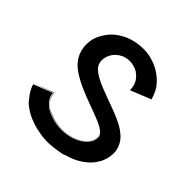

<svg xmlns="http://www.w3.org/2000/svg" viewBox="-168 -751 904 904"><g transform="rotate(45 284.5 -299.0)"><path d="M534 -171C533 -199 519 -232 492 -253C423 -318 213 -345 188 -415C177 -443 189 -488 227 -512C238 -519 247 -523 249 -523C270 -529 289 -530 311 -523C331 -517 339 -510 348 -502C376 -476 377 -450 378 -431L480 -472C470 -510 452 -542 416 -569C391 -589 360 -603 327 -610C276 -620 217 -610 177 -588C139 -567 119 -546 100 -513C84 -485 77 -455 81 -421C87 -368 118 -333 168 -305C271 -245 424 -221 428 -173V-162C422 -96 305 -49 205 -89C189 -95 180 -101 178 -101C143 -126 138 -140 135 -172H134C57 -142 86 -154 35 -133C68 -145 134 -170 134 -170C135 -150 136 -129 178 -100C186 -95 204 -86 223 -81C269 -68 317 -72 356 -86C391 -98 426 -125 430 -162C431 -173 430 -181 423 -190C428 -184 429 -179 431 -174C438 -92 288 -34 176 -98C152 -114 131 -136 131 -166L37 -129V-128C36 -130 35 -131 36 -128C36 -128 37 -124 39 -119C45 -104 52 -91 62 -78C71 -67 79 -60 63 -75C72 -64 85 -52 77 -58L74 -61C76 -58 78 -57 84 -52L78 -56C105 -30 138 -12 172 -1C190 5 208 9 226 12C273 20 308 16 353 8C356 8 354 8 359 7C374 4 375 2 380 0C476 -26 509 -85 508 -85C516 -96 520 -103 522 -109C531 -130 535 -155 534 -171ZM422 -189C422 -190 421 -190 421 -191C423 -189 425 -186 422 -189ZM429 -165V-166ZM356 -86C394 -101 422 -126 428 -155C421 -122 389 -98 356 -86Z"/></g></svg>

Font: HIVNotRetro
Style: Regular
Weight: 400
Designer: Feorag
Foundry: Feorag
Version: Version 1.000;PS 001.000;hotconv 1.0.88;makeotf.lib2.5.64775